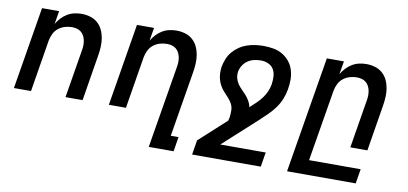

<svg xmlns="http://www.w3.org/2000/svg" viewBox="-69 -754 2539 1195"><g transform="rotate(10 1200.0 -156.5)"><path d="M27 0 113 -520H221L207 -437Q219 -457 235.5 -475Q252 -493 273 -505.5Q294 -518 317 -523Q340 -528 362 -528Q391 -528 417.5 -520Q444 -512 464 -494.5Q484 -477 495.5 -452.5Q507 -428 511.5 -401Q516 -374 514.5 -345.5Q513 -317 508 -288L461 0H353L403 -303Q406 -319 406.5 -335Q407 -351 404 -366.5Q401 -382 394 -395.5Q387 -409 375.5 -418.5Q364 -428 349 -432Q334 -436 317 -436Q296 -436 273.5 -429.5Q251 -423 232.5 -408.5Q214 -394 203.5 -372.5Q193 -351 189 -329L135 0Z M917 215 1003 -303Q1006 -319 1006.5 -335Q1007 -351 1004 -366.5Q1001 -382 994 -395.5Q987 -409 975.5 -418.5Q964 -428 949 -432Q934 -436 917 -436Q896 -436 873.5 -429.5Q851 -423 832.5 -408.5Q814 -394 803.5 -372.5Q793 -351 789 -329L735 0H627L713 -520H821L807 -437Q819 -457 835.5 -475Q852 -493 873 -505.5Q894 -518 917 -523Q940 -528 962 -528Q991 -528 1017.5 -520Q1044 -512 1064 -494.5Q1084 -477 1095.5 -452.5Q1107 -428 1111.5 -401Q1116 -374 1114.5 -345.5Q1113 -317 1108 -288L1040 123H1089L1074 215Z M1625 215H1191L1206 123L1376 -32Q1377 -37 1378.5 -43Q1380 -49 1381 -54Q1384 -76 1383.5 -98Q1383 -120 1373.5 -138Q1364 -156 1350.5 -171Q1337 -186 1323 -201Q1309 -216 1298.5 -233.5Q1288 -251 1282 -270.5Q1276 -290 1275 -312Q1274 -334 1277 -355Q1282 -381 1292 -406Q1302 -431 1320 -452Q1338 -473 1361 -488.5Q1384 -504 1409.5 -512.5Q1435 -521 1461 -524.5Q1487 -528 1512 -528Q1544 -528 1575 -522.5Q1606 -517 1631.5 -502Q1657 -487 1676 -464Q1695 -441 1704 -412Q1713 -383 1713.5 -351.5Q1714 -320 1708 -288Q1703 -257 1690.5 -226Q1678 -195 1658 -167.5Q1638 -140 1613.5 -116Q1589 -92 1564 -69L1353 123H1640ZM1491 -137 1492 -138H1493L1494 -140Q1513 -157 1531 -174.5Q1549 -192 1564 -212Q1579 -232 1589 -255Q1599 -278 1603 -301V-303Q1607 -327 1605.5 -352Q1604 -377 1592.5 -396.5Q1581 -416 1559 -426Q1537 -436 1513 -436Q1492 -436 1470.5 -431.5Q1449 -427 1430 -414.5Q1411 -402 1399 -383Q1387 -364 1383 -343V-341Q1380 -320 1385.5 -300Q1391 -280 1402.5 -264Q1414 -248 1428 -234.5Q1442 -221 1454.5 -206.5Q1467 -192 1477 -174.5Q1487 -157 1491 -137Z M1791 215 1913 -520H2021L2007 -437Q2019 -457 2035.5 -475Q2052 -493 2073 -505.5Q2094 -518 2117 -523Q2140 -528 2162 -528Q2191 -528 2217.5 -520Q2244 -512 2264 -494.5Q2284 -477 2295.5 -452.5Q2307 -428 2311.5 -401Q2316 -374 2314.5 -345.5Q2313 -317 2308 -288L2261 0H2153L2203 -303Q2206 -319 2206.5 -335Q2207 -351 2204 -366.5Q2201 -382 2194 -395.5Q2187 -409 2175.5 -418.5Q2164 -428 2149 -432Q2134 -436 2117 -436Q2096 -436 2073.5 -429.5Q2051 -423 2032.5 -408.5Q2014 -394 2003.5 -372.5Q1993 -351 1989 -329L1914 123H2240L2225 215Z"/></g></svg>

Font: Iosevka Semibold Extended
Style: Italic
Weight: 600
Width: 7
Italic angle: -9°
Monospace: yes
Designer: Belleve Invis
Foundry: Belleve Invis
Version: Version 32.5.0; ttfautohint (v1.8.4)